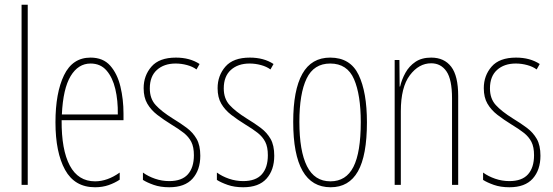

<svg xmlns="http://www.w3.org/2000/svg" viewBox="-20 -780 2334 810"><path d="M97 0H71V-760H97Z M362 -537Q415 -537 445 -503Q475 -469 488 -415Q501 -361 501 -301V-273H240Q239 -148 274.5 -81.5Q310 -15 381 -15Q433 -15 485 -52V-22Q464 -8 438 1Q412 10 381 10Q295 10 254.5 -63.5Q214 -137 214 -264Q214 -388 250 -462.5Q286 -537 362 -537ZM362 -512Q310 -512 278 -459Q246 -406 241 -297H477Q478 -356 466.5 -404.5Q455 -453 429.5 -482.5Q404 -512 362 -512Z M825 -123Q825 -63 792.5 -26.5Q760 10 694 10Q657 10 628.5 0Q600 -10 583 -21V-52Q605 -36 634 -26Q663 -16 694 -16Q747 -16 772.5 -44.5Q798 -73 798 -125Q798 -160 787 -181.5Q776 -203 755 -219.5Q734 -236 704 -254Q670 -275 643.5 -295.5Q617 -316 601.5 -342.5Q586 -369 586 -408Q586 -461 619 -499Q652 -537 722 -537Q781 -537 822 -510L809 -487Q793 -499 769 -505.5Q745 -512 721 -512Q672 -512 642 -485Q612 -458 612 -407Q612 -364 636.5 -337Q661 -310 709 -280Q742 -260 768 -240.5Q794 -221 809.5 -194Q825 -167 825 -123Z M1137 -123Q1137 -63 1104.5 -26.5Q1072 10 1006 10Q969 10 940.5 0Q912 -10 895 -21V-52Q917 -36 946 -26Q975 -16 1006 -16Q1059 -16 1084.5 -44.5Q1110 -73 1110 -125Q1110 -160 1099 -181.5Q1088 -203 1067 -219.5Q1046 -236 1016 -254Q982 -275 955.5 -295.5Q929 -316 913.5 -342.5Q898 -369 898 -408Q898 -461 931 -499Q964 -537 1034 -537Q1093 -537 1134 -510L1121 -487Q1105 -499 1081 -505.5Q1057 -512 1033 -512Q984 -512 954 -485Q924 -458 924 -407Q924 -364 948.5 -337Q973 -310 1021 -280Q1054 -260 1080 -240.5Q1106 -221 1121.5 -194Q1137 -167 1137 -123Z M1528 -264Q1528 -124 1490 -57Q1452 10 1375 10Q1217 10 1217 -266Q1217 -400 1255.5 -468.5Q1294 -537 1373 -537Q1458 -537 1493 -464Q1528 -391 1528 -264ZM1243 -266Q1243 -143 1275 -79Q1307 -15 1374 -15Q1440 -15 1471 -76Q1502 -137 1502 -265Q1502 -380 1473.5 -446Q1445 -512 1373 -512Q1304 -512 1273.5 -448.5Q1243 -385 1243 -266Z M1799 -537Q1854 -537 1883.5 -498.5Q1913 -460 1913 -375V0H1887V-365Q1887 -445 1863.5 -479Q1840 -513 1799 -513Q1747 -513 1709 -462.5Q1671 -412 1671 -311V0H1645V-527H1665L1666 -415H1668Q1675 -445 1690.5 -473Q1706 -501 1732.5 -519Q1759 -537 1799 -537Z M2260 -123Q2260 -63 2227.5 -26.5Q2195 10 2129 10Q2092 10 2063.5 0Q2035 -10 2018 -21V-52Q2040 -36 2069 -26Q2098 -16 2129 -16Q2182 -16 2207.5 -44.5Q2233 -73 2233 -125Q2233 -160 2222 -181.5Q2211 -203 2190 -219.5Q2169 -236 2139 -254Q2105 -275 2078.5 -295.5Q2052 -316 2036.5 -342.5Q2021 -369 2021 -408Q2021 -461 2054 -499Q2087 -537 2157 -537Q2216 -537 2257 -510L2244 -487Q2228 -499 2204 -505.5Q2180 -512 2156 -512Q2107 -512 2077 -485Q2047 -458 2047 -407Q2047 -364 2071.5 -337Q2096 -310 2144 -280Q2177 -260 2203 -240.5Q2229 -221 2244.5 -194Q2260 -167 2260 -123Z"/></svg>

Font: Noto Sans Gujarati ExtraCondensed Thin
Style: Regular
Weight: 100
Width: 2
Designer: Jelle Bosma - Monotype Design Team, Universal Thirst
Foundry: Monotype Imaging Inc.
Version: Version 2.106; ttfautohint (v1.8.4.7-5d5b)